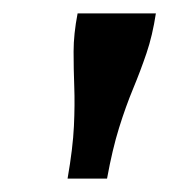

<svg xmlns="http://www.w3.org/2000/svg" viewBox="-20 -730 272 287"><path d="M213 -710H96Q90 -679 90 -653Q90 -627 91 -600.5Q92 -574 90.5 -541.5Q89 -509 81 -463H140Q148 -507 158 -539Q168 -571 179 -597.5Q190 -624 199 -650.5Q208 -677 213 -710Z"/></svg>

Font: Roboto Serif 72pt SemiCondensed SemiBold
Style: Italic
Weight: 600
Width: 4
Italic angle: -10°
Designer: Greg Gazdowicz
Foundry: Commercial Type
Version: Version 1.008